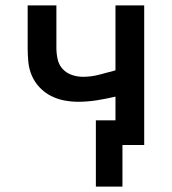

<svg xmlns="http://www.w3.org/2000/svg" viewBox="-20 -540 640 715"><path d="M337 155V-92H410V-180Q410 -180 410 -180Q410 -180 409 -180Q375 -172 340.5 -166.5Q306 -161 271 -161Q245 -161 219 -166Q193 -171 169.5 -183Q146 -195 127.5 -214.5Q109 -234 98.5 -258.5Q88 -283 85.5 -309.5Q83 -336 83 -362V-520H190V-362Q190 -341 194.5 -320Q199 -299 213 -283.5Q227 -268 247.5 -261Q268 -254 289 -254Q320 -254 350 -262Q380 -270 410 -278V-520H517V0H436V155Z"/></svg>

Font: Iosevka Custom SmBdEx
Style: Regular
Weight: 600
Width: 7
Monospace: yes
Designer: Belleve Invis
Foundry: Belleve Invis
Version: Version 11.2.4; ttfautohint (v1.8.4)